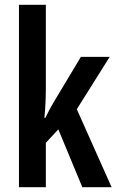

<svg xmlns="http://www.w3.org/2000/svg" viewBox="-20 -780 485 800"><path d="M171 -412Q171 -350 165 -289H169Q187 -327 206 -358L317 -543H437L300 -325L445 0H323L223 -241L171 -185V0H59V-760H171Z"/></svg>

Font: Noto Sans Lao ExtraCondensed SemiBold
Style: Regular
Weight: 600
Width: 2
Designer: Monotype Design Team
Foundry: Monotype Imaging Inc.
Version: Version 2.003; ttfautohint (v1.8.4.7-5d5b)